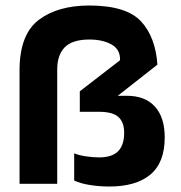

<svg xmlns="http://www.w3.org/2000/svg" viewBox="-20 -674 662 704"><path d="M381.2 9.9Q345.4 9.9 310 4.4Q274.6 -1.2 252 -12.1V-111.8Q270.8 -104.2 296 -100.6Q321.1 -96.9 343.5 -96.9Q390.5 -96.9 412.9 -119.3Q435.3 -141.8 435.3 -187.3Q435.3 -225.5 414.4 -244.8Q393.5 -264.1 343.1 -264.1H272.6V-339.2L420.2 -453.2Q421.4 -493.1 388.6 -511.1Q355.9 -529.1 307.9 -529.1Q246 -529.1 217.9 -501.1Q189.8 -473 189.8 -419.1V0H51.7V-422Q53.3 -549.3 122.8 -601.6Q192.4 -653.8 307.9 -653.8Q443.4 -653.4 496.8 -596Q550.2 -538.5 557.2 -437L411.9 -322.8H445.3Q512 -322.8 548 -283.2Q584 -243.6 584 -170.3Q584 -77.8 531.3 -33.9Q478.7 9.9 381.2 9.9Z"/></svg>

Font: Arad-VF Thin Dots1
Style: Regular
Weight: 100
Designer: Mohammad Darvishi
Version: Version 1.000;August 30, 2024;FontCreator 15.0.0.2992 64-bit